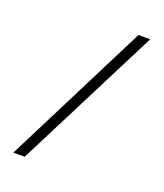

<svg xmlns="http://www.w3.org/2000/svg" viewBox="-127 -715 720 844"><g transform="rotate(20 233.0 -293.0)"><path d="M35 44 375 -630H430L88 44Z"/></g></svg>

Font: Smooch Sans Thin SemiBold
Style: Regular
Weight: 600
Version: Version 1.010